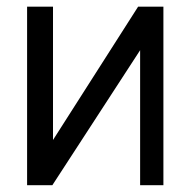

<svg xmlns="http://www.w3.org/2000/svg" viewBox="-20 -544 560 564"><path d="M59.6 -524.4V0H133.8L391.6 -396.5V0H460V-524.4H385.7L135.7 -132.8V-524.4Z"/></svg>

Font: Tuffy
Style: Regular
Weight: 500
Designer: Thatcher Ulrich, Karoly Barta and Michael Everson
Version: Version 001.270